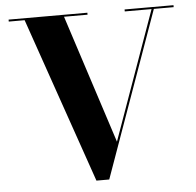

<svg xmlns="http://www.w3.org/2000/svg" viewBox="-54 -805 894 874"><g transform="rotate(-5 393.5 -367.5)"><path d="M460 -153.5 669.5 -741H547V-750H770.5V-741H680L410 15H351.5L89.5 -741H17V-750H377V-741H269.5Z"/></g></svg>

Font: Bodoni* 24pt
Style: Bold
Weight: 700
Version: Version 2.3